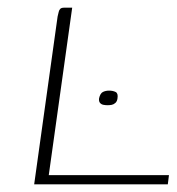

<svg xmlns="http://www.w3.org/2000/svg" viewBox="-20 -480 460 500"><path d="M168 -460 107 -24H420L417 0H69L130 -437Q132 -445 133 -449.5Q134 -454 137 -457Q140 -460 147 -460ZM238 -224Q241 -237 248 -240.5Q255 -244 264 -244Q274 -244 281 -240.5Q288 -237 286 -224Q285 -216 280.5 -212Q276 -208 271 -207Q266 -206 260 -206Q255 -206 249.5 -207Q244 -208 240.5 -212Q237 -216 238 -224Z"/></svg>

Font: Genos Thin ExtraLight
Style: Italic
Weight: 250
Italic angle: -8°
Version: Version 1.010